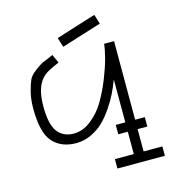

<svg xmlns="http://www.w3.org/2000/svg" viewBox="-139 -988 1165 1246"><g transform="rotate(-15 443.5 -365.0)"><path d="M281 -156Q342 -156 398 -199.5Q454 -243 491.5 -306.5Q529 -370 558.5 -444Q588 -518 603 -575.5Q618 -633 621 -668H688V-140H753V-77H688V73H814V136H495V73H622V-77H558V-140H622V-426H621Q604 -381 584.5 -341Q565 -301 533 -253.5Q501 -206 466 -172Q431 -138 382.5 -115Q334 -92 281 -92Q181 -92 124.5 -155Q68 -218 68 -379Q68 -443 80.5 -491.5Q93 -540 105 -566.5Q117 -593 152 -619Q187 -645 201.5 -652Q216 -659 265 -679Q274 -683 278 -685L304 -627Q229 -596 204 -575Q135 -520 135 -379Q135 -254 174 -205Q213 -156 281 -156ZM360 -718 340 -782 608 -866 628 -802Z"/></g></svg>

Font: Zaghawa Beria
Style: Regular
Weight: 400
Designer: Anonymous
Foundry: Designed by a volunteer who chooses to remain anonymous, in cooperation with SIL International and the Mission Protestan
Version: Version 1.001